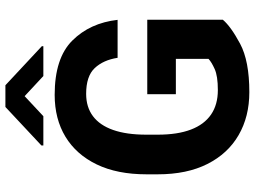

<svg xmlns="http://www.w3.org/2000/svg" viewBox="-138 -808 956 721"><g transform="rotate(-90 340.5 -448.0)"><path d="M626.5 -373.5V-89.8Q601.1 -59.6 536.4 -24.9Q471.7 9.8 354.5 9.8Q262.7 9.8 193.1 -30.5Q123.5 -70.8 84.7 -147.7Q45.9 -224.6 45.9 -334V-376.5Q45.9 -486.3 83 -563.2Q120.1 -640.1 187 -680.7Q253.9 -721.2 344.2 -721.2Q482.4 -721.2 548.3 -654.8Q614.3 -588.4 626 -484.9H483.4Q475.1 -538.6 444.8 -570.8Q414.6 -603 348.1 -603Q298.3 -603 264.2 -577.4Q230 -551.8 212.4 -501.5Q194.8 -451.2 194.8 -377.4V-334Q194.8 -259.8 213.9 -209.7Q232.9 -159.7 270.3 -134Q307.6 -108.4 362.3 -108.4Q415 -108.4 441.4 -120.4Q467.8 -132.3 479.5 -143.6V-266.1H346.7V-373.5ZM380.4 -906.2 526.9 -769.5V-763.7H415L339.4 -834L264.2 -763.7H154.3V-771L298.8 -906.2Z"/></g></svg>

Font: RobotoDEMO
Style: Regular
Weight: 400
Designer: Christian Robertson
Foundry: Google
Version: Version 2.136